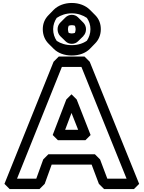

<svg xmlns="http://www.w3.org/2000/svg" viewBox="-20 -1242 970 1297"><path d="M369 -1045C369 -1027 375 -1010 387 -998L423 -963C434 -952 448 -946 465 -946C482 -946 496 -952 507 -963L543 -998V-999C555 -1011 561 -1027 561 -1045C561 -1062 554 -1078 543 -1089L508 -1124L507 -1125C496 -1136 481 -1142 465 -1142C449 -1142 433 -1135 422 -1124L387 -1089C376 -1078 369 -1062 369 -1045ZM439 -1045C439 -1053 441 -1060 444 -1068C449 -1070 458 -1072 465 -1072C473 -1072 478 -1071 486 -1068C488 -1062 491 -1053 491 -1045C491 -1036 489 -1028 486 -1020C481 -1018 472 -1016 465 -1016C457 -1016 450 -1018 444 -1020C441 -1028 439 -1036 439 -1045ZM339 -1045C339 -1074 349 -1100 363 -1121C391 -1140 426 -1152 465 -1152C505 -1152 541 -1139 567 -1121C582 -1099 591 -1074 591 -1045C591 -1015 581 -988 567 -967C540 -948 505 -937 465 -937C424 -937 390 -948 363 -966C348 -988 339 -1015 339 -1045ZM269 -1045C269 -1006 283 -972 308 -947L343 -912C371 -884 414 -867 465 -867C515 -867 558 -883 587 -912L622 -948C647 -973 661 -1006 661 -1045C661 -1083 648 -1115 623 -1140L622 -1141L587 -1176C558 -1205 514 -1222 465 -1222C416 -1222 372 -1205 343 -1176L308 -1140C283 -1115 269 -1083 269 -1045ZM530 -790 835 -35H705L656 -165L621 -200H307L272 -165L225 -35H95L398 -790ZM586 -825 551 -860H377L342 -825L10 0L45 35H247L282 0L329 -130H599L648 0L683 35H885L920 0ZM592 -330 498 -570 463 -605 428 -570 336 -330 371 -295H557ZM508 -365H420L463 -479Z"/></svg>

Font: Hussar Press
Style: Bold
Weight: 700
Foundry: Cannot Into Space Fonts
Version: Version 1.43